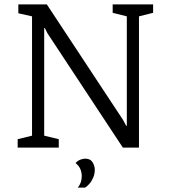

<svg xmlns="http://www.w3.org/2000/svg" viewBox="-20 -668 767 869"><path d="M60 0V-38L125 -54V-594L63 -608V-648H192L537 -125L551 -99H554V-594L490 -610V-648H673V-610L609 -594V0H536L195 -517L183 -541H180V-54L246 -38V0ZM332 181Q350 160 350 129Q350 112 343.5 97Q337 82 322 70Q333 58 345.5 54Q358 50 365 50Q389 50 399 66.5Q409 83 409 100Q409 119 402 135.5Q395 152 385 163.5Q375 175 365 181Z"/></svg>

Font: Faustina Light Light
Style: Regular
Weight: 300
Version: Version 1.200